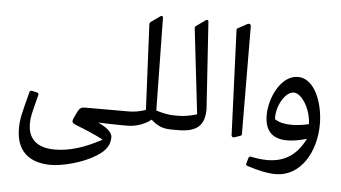

<svg xmlns="http://www.w3.org/2000/svg" viewBox="-64 -879 2320 1305"><g transform="rotate(5 1095.5 -226.5)"><path d="M325.7 311C401.4 311 539.6 277.8 632.3 218.7C693.4 179.7 718.8 141.6 718.8 87.9C718.8 47.8 663.6 15.1 620.1 -3.9C671.4 -1.5 757.8 0 778.8 0H813.5C827.1 -16.1 833.5 -32.2 833.5 -48.8C833.5 -65 827.1 -81.1 813.5 -97.2H540.5C497.6 -97.2 489.7 -98.6 467.3 -51.8C453.6 -23.9 446.3 -8.3 446.3 2.4C446.3 14.6 456.5 19.5 478.5 28.3C545.4 54.2 614.2 84 657.2 106.9C658.7 108.4 658.7 109.8 657.2 111.3C540.5 174.8 438.5 204.6 342.3 204.6C223.1 204.6 159.2 149.4 159.2 43.4C159.2 -2.9 165 -21.5 199.7 -155.8C201.2 -163.1 196.8 -169.9 189.4 -171.4L153.3 -179.2C146.5 -180.7 140.1 -176.8 137.7 -169.9C96.7 -12.7 87.9 17.6 87.9 84C87.9 230.5 169.9 311 325.7 311Z M792 0H824.2C877.4 0 942.4 -22.5 978.5 -53.2C980.5 -55.2 981.5 -55.2 982.9 -53.7C1026.9 -15.1 1061 0 1122.1 0H1156.8C1170.4 -16.1 1176.8 -32.2 1176.8 -48.8C1176.8 -65 1170.4 -81.1 1156.8 -97.2H1122.1C1095.7 -97.2 1044.9 -107.9 1010.3 -118.7C1008.3 -119.2 1007.3 -120.6 1007.3 -123.5L997.6 -751C997.6 -758.8 993.7 -763.2 987.8 -763.2C985.4 -763.2 982.4 -762.2 979.5 -760.3L916 -715.3C911.6 -711.9 909.2 -707 909.2 -700.7L936.5 -121.6C936.5 -118.7 936.1 -117.7 934.1 -116.7C896 -104 857.4 -97.2 824.2 -97.2H792C759.8 -97.2 744.2 -72.8 744.2 -48.8C744.2 -24.4 759.8 0 792 0Z M1135.3 0H1167.5C1293 0 1346.7 -46.4 1346.7 -158.7L1307.6 -751.9C1307.1 -759.3 1303.2 -763.7 1297.8 -763.7C1295.4 -763.7 1292.5 -762.7 1289.5 -760.7L1225.6 -715.3C1220.7 -711.9 1218.3 -706.5 1218.7 -700.2L1285.6 -121.6C1286.1 -118.7 1285.1 -117.7 1282.7 -117.2C1252.4 -107.4 1197.7 -97.2 1167.5 -97.2H1135.2C1103 -97.2 1087.4 -72.8 1087.4 -48.8C1087.4 -24.4 1103 0 1135.2 0Z M1551.7 15.6 1592.8 1C1598.1 -0.5 1601.1 -4.9 1601.1 -10.7L1597.2 -746.6C1597.2 -759.3 1585.9 -765.6 1574.7 -760.2L1507.8 -723.6C1504.4 -721.7 1502.9 -717.8 1502.9 -713.4L1531.7 2.4C1532.2 11.2 1539.1 19 1551.8 15.6Z M1851.6 240.2C2023.9 240.2 2123 64.4 2123 -123C2123 -269.5 2060.5 -431.2 1947.3 -431.2C1831.1 -431.2 1757.3 -271.5 1757.3 -154.8C1757.3 -48.3 1808.6 4.9 1910.2 4.9C1947.8 4.9 1992.2 -2.5 2043.9 -17.1C1987.3 96.2 1905.8 149.9 1787.1 149.9C1752.9 149.9 1715.8 145.5 1675.3 136.7C1668 135.2 1661.6 139.6 1659.2 147.5L1648 186C1646 192.9 1649.9 199.2 1657.7 201.7C1734.9 227 1798.8 240.2 1851.5 240.2ZM2048.8 -117.7C2005.4 -107.9 1965.8 -103 1931.1 -103C1884.3 -103 1845.7 -111.8 1818.8 -129.9C1816.9 -131.3 1815.9 -133.3 1815.9 -136.2C1812 -223.1 1871.6 -322.8 1927.7 -322.8C1984.4 -322.8 2046.9 -216.8 2048.8 -117.7Z"/></g></svg>

Font: Pfont
Style: Regular
Weight: 400
Designer: Damoon Khanjanzadeh
Foundry: pfont
Version: Version 1.000;PS 000.300;hotconv 1.0.88;makeotf.lib2.5.64775